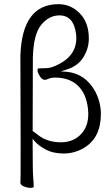

<svg xmlns="http://www.w3.org/2000/svg" viewBox="-20 -727 540 923"><path d="M142 171Q142 176 126.5 176Q111 176 94.5 169Q78 162 78 151.5Q78 141 79 115Q80 89 78 -459Q86 -707 261 -707Q320 -707 363.5 -663Q407 -619 407 -542Q407 -493 380 -450.5Q353 -408 298 -392L272 -384L299 -382Q390 -374 438 -287Q465 -234 465 -180Q465 -63 382 -15Q337 11 286 11Q235 11 198.5 -9Q162 -29 146 -49L137 -60V-30Q137 96 139.5 125Q142 154 142 171ZM167 -75Q210 -43 273 -43Q336 -43 373.5 -86.5Q411 -130 403 -203.5Q395 -277 354 -315.5Q313 -354 246 -354Q226 -354 213.5 -348.5Q201 -343 197 -343Q183 -343 172.5 -359Q162 -375 161 -385Q160 -395 161.5 -397Q163 -399 190.5 -399Q218 -399 235 -406Q357 -453 346 -561Q335 -653 266 -653Q215 -653 178 -607.5Q141 -562 138 -452L137 -97Q142 -94 146.5 -90.5Q151 -87 167 -75Z"/></svg>

Font: LXGW WenKai Mono TC Light
Style: Regular
Weight: 300
Designer: LXGW / Fontworks Inc.
Foundry: LXGW / Fontworks Inc.
Version: Version 1.330